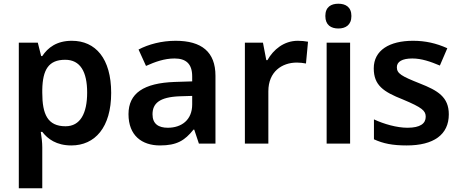

<svg xmlns="http://www.w3.org/2000/svg" viewBox="-20 -771 2470 1031"><path d="M366 -552C284 -552 237 -515 207 -470H201L183 -542H81V240H207V20C207 -6 203 -38 199 -63H207C236 -25 283 10 363 10C490 10 577 -87 577 -272C577 -457 493 -552 366 -552ZM330 -450C411 -450 448 -386 448 -274C448 -162 411 -93 332 -93C236 -93 207 -157 207 -273V-289C209 -397 241 -450 330 -450Z M923 -552C848 -552 777 -533 724 -505L764 -417C813 -439 863 -457 917 -457C977 -457 1012 -430 1012 -361V-334L918 -331C751 -325 670 -270 670 -158C670 -43 742 10 839 10C929 10 972 -16 1019 -75H1023L1048 0H1137V-364C1137 -492 1063 -552 923 -552ZM946 -254 1012 -256V-210C1012 -127 955 -85 881 -85C832 -85 799 -105 799 -157C799 -215 835 -250 946 -254Z M1579 -552C1505 -552 1448 -505 1416 -448H1410L1392 -542H1295V0H1421V-281C1421 -386 1494 -435 1574 -435C1588 -435 1610 -433 1623 -430L1634 -547C1620 -550 1596 -552 1579 -552Z M1797 -751C1758 -751 1727 -734 1727 -685C1727 -636 1758 -618 1797 -618C1835 -618 1867 -636 1867 -685C1867 -734 1835 -751 1797 -751ZM1860 -542H1734V0H1860Z M2390 -157C2390 -250 2331 -285 2234 -323C2136 -362 2111 -376 2111 -410C2111 -440 2140 -457 2194 -457C2244 -457 2292 -440 2342 -419L2382 -512C2322 -539 2264 -552 2198 -552C2071 -552 1987 -501 1987 -404C1987 -313 2039 -278 2143 -237C2248 -193 2266 -176 2266 -144C2266 -108 2237 -85 2168 -85C2111 -85 2041 -105 1988 -130V-23C2038 0 2088 10 2164 10C2309 10 2390 -48 2390 -157Z"/></svg>

Font: Noto Sans Bengali SemiBold
Style: Regular
Weight: 600
Designer: Jelle Bosma - Monotype Design Team
Foundry: Monotype Imaging Inc.
Version: Version 2.003